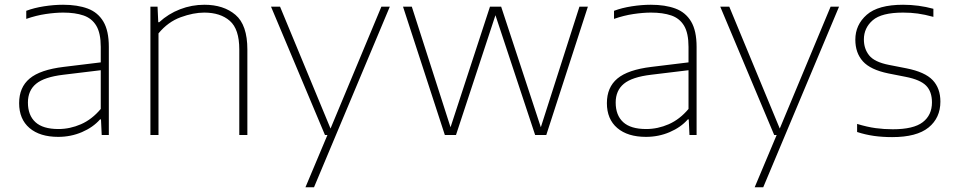

<svg xmlns="http://www.w3.org/2000/svg" viewBox="-20 -568 4022 808"><path d="M225 8Q148 8 104.2 -29.2Q60.5 -66.5 60.5 -134Q60.5 -200.5 104.8 -237.5Q149 -274.5 248 -286.5L404 -305.5V-370.5Q404 -428.5 385.2 -459.8Q366.5 -491 331.2 -503Q296 -515 246 -515Q213 -515 172.5 -509Q132 -503 90.5 -488.5V-522.5Q123.5 -535 165.2 -541.5Q207 -548 245.5 -548Q306 -548 349 -532Q392 -516 415 -477.2Q438 -438.5 438 -371V0H408L405 -65.5H401Q371.5 -32 324.8 -12Q278 8 225 8ZM97.5 -136.5Q97.5 -83 129 -54Q160.5 -25 226 -25Q274.5 -25 320.8 -45.2Q367 -65.5 404 -109.5V-272.5L247 -253.5Q166.5 -244 132 -215.5Q97.5 -187 97.5 -136.5Z M613 0V-540H643L646 -474.5H650Q688.5 -510 737.8 -529Q787 -548 840 -548Q921 -548 971 -505.5Q1021 -463 1021 -359.5V0H987V-360Q987 -445.5 947.2 -480.2Q907.5 -515 839.5 -515Q794 -515 740.5 -495.5Q687 -476 647 -427.5V0Z M1347.5 0 1120.5 -540H1158.5L1371 -27L1585 -540H1620.5L1301.5 220H1265.5L1358 0Z M1852 0 1676 -540H1713L1876 -32.5L2042 -540H2089L2256 -32.5L2418.5 -540H2454L2279 0H2232L2065 -504L1899 0Z M2698.5 8Q2621.5 8 2577.8 -29.2Q2534 -66.5 2534 -134Q2534 -200.5 2578.2 -237.5Q2622.5 -274.5 2721.5 -286.5L2877.5 -305.5V-370.5Q2877.5 -428.5 2858.8 -459.8Q2840 -491 2804.8 -503Q2769.5 -515 2719.5 -515Q2686.5 -515 2646 -509Q2605.5 -503 2564 -488.5V-522.5Q2597 -535 2638.8 -541.5Q2680.5 -548 2719 -548Q2779.5 -548 2822.5 -532Q2865.5 -516 2888.5 -477.2Q2911.5 -438.5 2911.5 -371V0H2881.5L2878.5 -65.5H2874.5Q2845 -32 2798.2 -12Q2751.5 8 2698.5 8ZM2571 -136.5Q2571 -83 2602.5 -54Q2634 -25 2699.5 -25Q2748 -25 2794.2 -45.2Q2840.5 -65.5 2877.5 -109.5V-272.5L2720.5 -253.5Q2640 -244 2605.5 -215.5Q2571 -187 2571 -136.5Z M3238 0 3011 -540H3049L3261.5 -27L3475.5 -540H3511L3192 220H3156L3248.5 0Z M3734.5 9Q3694 9 3658.2 4Q3622.5 -1 3587 -12.5V-46.5Q3630 -33.5 3665 -28.8Q3700 -24 3737 -24Q3824.5 -24 3863.2 -53.8Q3902 -83.5 3902 -137Q3902 -182.5 3877.5 -207.5Q3853 -232.5 3792 -244.5L3718.5 -259Q3643 -274.5 3611.2 -310Q3579.5 -345.5 3579.5 -401Q3579.5 -463.5 3627.5 -505.8Q3675.5 -548 3780.5 -548Q3846 -548 3908 -531V-497Q3871.5 -507 3842.2 -511Q3813 -515 3780.5 -515Q3690 -515 3652.8 -482.8Q3615.5 -450.5 3615.5 -402Q3615.5 -362.5 3637.8 -334.8Q3660 -307 3720.5 -295L3794.5 -280.5Q3872.5 -265 3905 -230.8Q3937.5 -196.5 3937.5 -140.5Q3937.5 -72 3887.8 -31.5Q3838 9 3734.5 9Z"/></svg>

Font: Encode Sans SmExp Th
Style: Regular
Weight: 100
Width: 6
Designer: Multiple Designers
Foundry: Impallari Type
Version: Version 3.002; ttfautohint (v1.8.3) -l 8 -r 50 -G 200 -x 14 